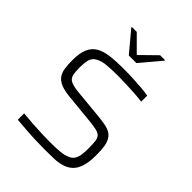

<svg xmlns="http://www.w3.org/2000/svg" viewBox="-254 -1052 1196 1196"><g transform="rotate(45 344.0 -454.0)"><path d="M362 8Q322 8 275.5 6.5Q229 5 184 1.5Q139 -2 104 -5V-61Q142 -57 186 -54Q230 -51 272 -49.5Q314 -48 344 -48Q399 -48 433 -51.5Q467 -55 494 -67Q515 -76 525.5 -94Q536 -112 539 -136.5Q542 -161 542 -187Q542 -226 539.5 -249.5Q537 -273 526.5 -286Q516 -299 492 -305Q468 -311 426 -315L234 -334Q181 -339 150 -352.5Q119 -366 104.5 -388Q90 -410 86 -440.5Q82 -471 82 -509Q82 -572 99 -609.5Q116 -647 149 -665.5Q182 -684 230.5 -690Q279 -696 343 -696Q384 -696 426.5 -694Q469 -692 506.5 -689Q544 -686 568 -681V-628Q539 -632 501 -634.5Q463 -637 424 -638.5Q385 -640 351 -640Q288 -640 249.5 -635.5Q211 -631 187 -617Q160 -602 153 -574.5Q146 -547 146 -509Q146 -467 152 -443.5Q158 -420 179.5 -409.5Q201 -399 245 -394L432 -376Q475 -372 507.5 -366Q540 -360 561.5 -345Q583 -330 594 -299Q599 -286 601.5 -269.5Q604 -253 605 -234Q606 -215 606 -192Q606 -132 593.5 -94Q581 -56 558.5 -35Q536 -14 505.5 -4.5Q475 5 438.5 6.5Q402 8 362 8ZM310 -777 198 -911V-916H241L343 -814L447 -916H490V-911L377 -777Z"/></g></svg>

Font: Saira SemiExpanded Light
Style: Regular
Weight: 300
Width: 6
Designer: Hector Gatti with collaboration of the Omnibus-Type team
Foundry: Omnibus-Type
Version: Version 1.101